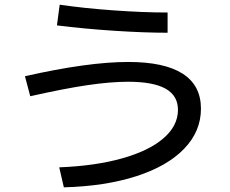

<svg xmlns="http://www.w3.org/2000/svg" viewBox="-20 -764 978 815"><path d="M735.4 -297.9Q735.4 -357.9 682.9 -387.5Q630.4 -417 523.4 -417Q449.7 -417 351.6 -402.6Q253.4 -388.2 108.4 -355.5L85.9 -440.4Q353 -501 524.4 -501Q677.7 -501 755.4 -451.2Q833 -401.4 833 -302.7Q833 -206.5 761.7 -132.6Q690.4 -58.6 558.8 -16.1Q427.2 26.4 251 31.2L231.4 -53.7Q383.8 -59.6 497.8 -91.6Q611.8 -123.5 673.6 -176.8Q735.4 -230 735.4 -297.9ZM221.7 -656.2 233.4 -744.1Q335.9 -729 461.7 -720Q587.4 -710.9 691.4 -710.9V-625Q593.3 -625 465.6 -633.3Q337.9 -641.6 221.7 -656.2Z"/></svg>

Font: Pretendard JP Medium
Style: Regular
Weight: 500
Designer: Base glyphs from Inter by Rasmus Andersson; Hangeul glyphs from Noto Sans CJK(Source Han Sans) by Jang Soo-young and Kan
Foundry: Kil Hyung-jin
Version: Version 1.309